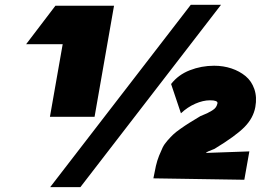

<svg xmlns="http://www.w3.org/2000/svg" viewBox="-20 -749 1127 800"><path d="M189 30.8 774.9 -729H900.9L314.9 30.8ZM455.1 -725.1 374 -262.2H188L241.2 -564.9H88.9L210.9 -725.1ZM692.9 -398.9Q722.7 -437.5 771 -456.3Q819.3 -475.1 872.1 -475.1Q910.6 -475.1 944.3 -463.9Q978 -452.6 1003.2 -431.9Q1028.3 -411.1 1039.8 -377.7Q1051.3 -344.2 1043.9 -303.2Q1035.6 -257.3 999 -220Q962.4 -182.6 874 -128.9Q839.8 -116.2 837.9 -111.8L1019 -118.2L998 0L619.1 -5.9Q624.5 -35.2 629.6 -57.6Q634.8 -80.1 642.8 -100.1Q650.9 -120.1 657.7 -134.3Q664.6 -148.4 678 -163.6Q691.4 -178.7 701.9 -188.7Q712.4 -198.7 732.7 -212.9Q752.9 -227.1 769.3 -237.3Q785.6 -247.6 814.9 -265.1Q834.5 -272.9 843.5 -277.3Q852.5 -281.7 863.5 -288.3Q874.5 -294.9 879.4 -302.2Q884.3 -309.6 886.2 -318.8Q887.7 -331.1 855 -331.1Q826.2 -331.1 793.7 -316.9Q761.2 -302.7 733.9 -276.9Z"/></svg>

Font: Stilu Bold
Style: Italic
Weight: 700
Italic angle: -10°
Designer: Genilson Lima Santos
Foundry: Genilson Lima Santos
Version: Version 1.200;PS 001.200;hotconv 1.0.88;makeotf.lib2.5.64775